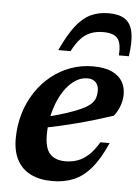

<svg xmlns="http://www.w3.org/2000/svg" viewBox="-52 -735 569 787"><g transform="rotate(5 233.0 -341.0)"><path d="M300 -420Q275.5 -420 253.5 -406.5Q231.5 -393 213.2 -369.5Q195 -346 181.8 -315Q168.5 -284 161.2 -248.2Q154 -212.5 154 -175.5Q154 -119.5 175.8 -96.5Q197.5 -73.5 239 -73.5Q266 -73.5 289.5 -82Q313 -90.5 334.2 -110Q355.5 -129.5 375.5 -163.5H413.5Q384 -96 351 -57.8Q318 -19.5 279.2 -3.8Q240.5 12 193 12Q140 12 103.2 -6.5Q66.5 -25 47.5 -60.8Q28.5 -96.5 28.5 -147.5Q28.5 -202.5 43 -251.2Q57.5 -300 84 -340.2Q110.5 -380.5 146.8 -409.8Q183 -439 226.5 -455Q270 -471 318.5 -471Q367 -471 396.8 -457Q426.5 -443 440 -419.8Q453.5 -396.5 453.5 -368Q453.5 -344 444.8 -319.8Q436 -295.5 421 -277Q386.5 -265.5 350 -254.5Q313.5 -243.5 276 -233.8Q238.5 -224 201 -215.5Q163.5 -207 127.5 -200L129.5 -244Q187 -258 226 -270.8Q265 -283.5 289 -295Q313 -306.5 325.5 -318.5Q338 -330.5 342.2 -343.5Q346.5 -356.5 346.5 -372Q346.5 -387 341.2 -397.5Q336 -408 325.8 -414Q315.5 -420 300 -420ZM348.5 -614.5Q320 -614.5 297.8 -606Q275.5 -597.5 257 -578Q238.5 -558.5 221 -525H170.5Q200.5 -589.5 228.8 -626Q257 -662.5 289.8 -678Q322.5 -693.5 364 -693.5Q407 -693.5 431.2 -677Q455.5 -660.5 462.8 -623.5Q470 -586.5 461 -525H420Q423.5 -575.5 407 -595Q390.5 -614.5 348.5 -614.5Z"/></g></svg>

Font: Newsreader SemiBold
Style: Italic
Weight: 600
Italic angle: -17°
Designer: Hugues Gentile
Foundry: Production Type
Version: Version 1.003